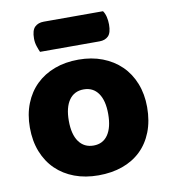

<svg xmlns="http://www.w3.org/2000/svg" viewBox="-80 -761 746 845"><g transform="rotate(-10 293.0 -338.0)"><path d="M133 -564Q128 -575 122.5 -591.5Q117 -608 117 -626Q117 -663 132 -677.5Q147 -692 172 -692H437Q445 -681 449 -664.5Q453 -648 453 -630Q453 -593 438.5 -578.5Q424 -564 399 -564ZM555 -243Q555 -181 536 -132.5Q517 -84 482.5 -51Q448 -18 400 -1Q352 16 293 16Q234 16 186 -2Q138 -20 103.5 -53.5Q69 -87 50 -135Q31 -183 31 -243Q31 -302 50 -350Q69 -398 103.5 -431.5Q138 -465 186 -483Q234 -501 293 -501Q352 -501 400 -482.5Q448 -464 482.5 -430.5Q517 -397 536 -349Q555 -301 555 -243ZM205 -243Q205 -182 228.5 -149.5Q252 -117 294 -117Q336 -117 358.5 -150Q381 -183 381 -243Q381 -303 358 -335.5Q335 -368 293 -368Q251 -368 228 -335.5Q205 -303 205 -243Z"/></g></svg>

Font: Baloo
Style: Regular
Weight: 400
Designer: Sarang Kulkarni and Ek Type
Foundry: Ek Type
Version: Version 1.443;PS 1.000;hotconv 16.6.51;makeotf.lib2.5.65220;